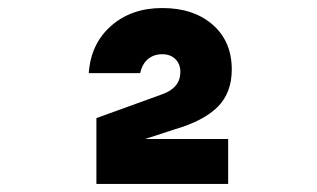

<svg xmlns="http://www.w3.org/2000/svg" viewBox="-20 -938 790 478"><path d="M220 -644 383 -703Q406 -711 417.5 -725Q429 -739 429 -759Q429 -779 416.5 -791Q404 -803 384 -803Q363 -803 348.5 -791Q334 -779 329 -756H201Q206 -829 256.5 -873.5Q307 -918 384 -918Q462 -918 509.5 -876.5Q557 -835 557 -765Q557 -707 522 -672Q487 -637 415 -616L277 -571L275 -592H548V-480H220Z"/></svg>

Font: Martian Mono SemiExpanded SemiExpanded
Style: Bold
Weight: 700
Width: 6
Monospace: yes
Version: Version 1.000